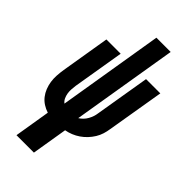

<svg xmlns="http://www.w3.org/2000/svg" viewBox="-287 -802 1075 1075"><g transform="rotate(45 250.0 -265.0)"><path d="M91 205 126 -8Q104 -15 84.5 -27.5Q65 -40 51 -58Q37 -76 28.5 -97.5Q20 -119 16.5 -142.5Q13 -166 14.5 -190.5Q16 -215 20 -240L68 -530H181L130 -224Q128 -209 127 -193Q126 -177 128.5 -162Q131 -147 137.5 -133Q144 -119 156 -110L259 -735H372L268 -107Q281 -115 291.5 -126Q302 -137 309.5 -150.5Q317 -164 321.5 -177.5Q326 -191 328 -206L382 -530H495L438 -190Q435 -169 428.5 -148Q422 -127 410 -107.5Q398 -88 382 -71Q366 -54 347 -41Q328 -28 307 -19.5Q286 -11 264 -7L229 205Z"/></g></svg>

Font: Iosevka Curly Heavy Oblique
Style: Regular
Weight: 900
Italic angle: -9°
Monospace: yes
Designer: Belleve Invis
Foundry: Belleve Invis
Version: Version 11.1.0; ttfautohint (v1.8.3)